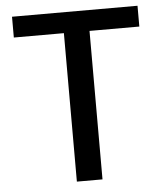

<svg xmlns="http://www.w3.org/2000/svg" viewBox="-51 -745 677 791"><g transform="rotate(-5 287.5 -350.0)"><path d="M235 0V-614H28V-700H547V-614H341V0Z"/></g></svg>

Font: Ultramarine Medium
Style: Regular
Weight: 500
Designer: Colophon Foundry, Jonny Pinhorn
Foundry: Colophon Foundry
Version: Version 1.200; ttfautohint (v1.8.3)